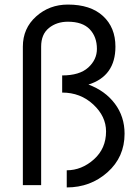

<svg xmlns="http://www.w3.org/2000/svg" viewBox="-20 -810 610 840"><path d="M272 -65Q337 -65 390.5 -112.5Q444 -160 444 -235Q444 -301 388 -353Q332 -405 252 -405V-480Q328 -480 366 -514.5Q404 -549 404 -596Q404 -649 372.5 -682Q341 -715 277 -715Q228 -715 194 -687.5Q160 -660 160 -606V0H80V-606Q80 -686 138 -738Q196 -790 277 -790Q376 -790 430.5 -740Q485 -690 485 -606Q485 -477 367 -440Q440 -413 482.5 -356.5Q525 -300 525 -225Q525 -123 450.5 -56.5Q376 10 272 10Z"/></svg>

Font: renner_400book
Style: Book
Weight: 400
Version: Version 003.000 ; ttfautohint (v0.97) -l 8 -r 50 -G 200 -x 1